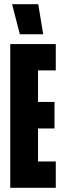

<svg xmlns="http://www.w3.org/2000/svg" viewBox="-20 -899 308 919"><path d="M29 0V-688H247V-562H162V-411H241V-284H162V-126H247V0ZM75 -735 39 -874V-879H163L186 -740V-735Z"/></svg>

Font: Saira UltraCondensed Black
Style: Regular
Weight: 900
Width: 1
Designer: Hector Gatti with collaboration of the Omnibus-Type team
Foundry: Omnibus-Type
Version: Version 1.101